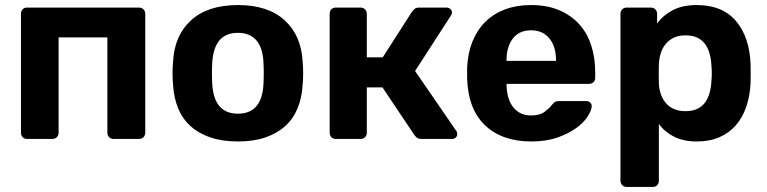

<svg xmlns="http://www.w3.org/2000/svg" viewBox="-20 -550 3035 760"><path d="M87 0Q76 0 69.5 -7Q63 -14 63 -25V-495Q63 -506 69.5 -513Q76 -520 87 -520H530Q541 -520 548 -513Q555 -506 555 -495V-25Q555 -14 548 -7Q541 0 530 0H430Q419 0 412 -7Q405 -14 405 -25V-402H212V-25Q212 -14 205 -7Q198 0 187 0Z M922 10Q860 10 813 -6Q766 -22 734 -51Q702 -80 685 -121.5Q668 -163 665 -215Q663 -235 663 -260Q663 -285 665 -305Q670 -409 736 -469.5Q802 -530 922 -530Q1041 -530 1107 -469.5Q1173 -409 1178 -305Q1180 -285 1180 -260Q1180 -235 1178 -215Q1175 -163 1158 -121.5Q1141 -80 1109 -51Q1077 -22 1030.5 -6Q984 10 922 10ZM922 -100Q1018 -100 1023 -220Q1024 -235 1024 -260Q1024 -285 1023 -300Q1021 -359 995.5 -389.5Q970 -420 922 -420Q873 -420 848 -389.5Q823 -359 820 -300Q819 -285 819 -260Q819 -235 820 -220Q826 -100 922 -100Z M1309 0Q1298 0 1291.5 -7Q1285 -14 1285 -25V-495Q1285 -506 1291.5 -513Q1298 -520 1309 -520H1407Q1418 -520 1425 -513Q1432 -506 1432 -495V-323H1495L1611 -504Q1615 -509 1621 -514.5Q1627 -520 1638 -520H1747Q1756 -520 1762.5 -514.5Q1769 -509 1769 -501Q1769 -497 1767.5 -493.5Q1766 -490 1764 -487L1623 -269L1786 -32Q1790 -27 1790 -19Q1790 -11 1784 -5.5Q1778 0 1769 0H1648Q1637 0 1631 -4.5Q1625 -9 1620 -16L1494 -204H1432V-25Q1432 -14 1425 -7Q1418 0 1407 0Z M2083 10Q1968 10 1900.5 -53.5Q1833 -117 1829 -240V-283Q1832 -341 1850.5 -386.5Q1869 -432 1901.5 -464Q1934 -496 1979.5 -513Q2025 -530 2082 -530Q2145 -530 2192.5 -510Q2240 -490 2272 -455Q2304 -420 2320 -371Q2336 -322 2336 -265V-242Q2336 -231 2329 -224.5Q2322 -218 2311 -218H1985Q1985 -195 1990 -172.5Q1995 -150 2006.5 -132.5Q2018 -115 2036.5 -104Q2055 -93 2082 -93Q2117 -93 2136.5 -108Q2156 -123 2164 -134Q2173 -145 2178.5 -147.5Q2184 -150 2196 -150H2300Q2310 -150 2316.5 -144Q2323 -138 2322 -128Q2321 -112 2305.5 -88Q2290 -64 2260 -42.5Q2230 -21 2186 -5.5Q2142 10 2083 10ZM1985 -309H2181V-311Q2181 -365 2155 -397.5Q2129 -430 2082 -430Q2035 -430 2010 -397.5Q1985 -365 1985 -311Z M2461 190Q2450 190 2443 183Q2436 176 2436 165V-495Q2436 -506 2443 -513Q2450 -520 2461 -520H2556Q2567 -520 2574 -513Q2581 -506 2581 -495V-457Q2604 -489 2642.5 -509.5Q2681 -530 2738 -530Q2840 -530 2893.5 -466.5Q2947 -403 2951 -296Q2952 -260 2951 -223Q2949 -172 2934.5 -129Q2920 -86 2893.5 -55Q2867 -24 2828 -7Q2789 10 2738 10Q2686 10 2649 -8.5Q2612 -27 2588 -59V165Q2588 176 2581.5 183Q2575 190 2564 190ZM2693 -110Q2722 -110 2741 -119.5Q2760 -129 2771.5 -145Q2783 -161 2789 -183Q2795 -205 2796 -229Q2799 -260 2796 -291Q2795 -315 2789 -337Q2783 -359 2771.5 -375Q2760 -391 2741 -400.5Q2722 -410 2693 -410Q2665 -410 2645.5 -400Q2626 -390 2613.5 -374Q2601 -358 2595 -337.5Q2589 -317 2588 -295Q2587 -256 2588 -219Q2589 -198 2595.5 -178.5Q2602 -159 2614.5 -143.5Q2627 -128 2646.5 -119Q2666 -110 2693 -110Z"/></svg>

Font: Fz Rubik SemBd
Style: Regular
Weight: 600
Designer: Hubert and Fischer
Foundry: Hubert and Fischer
Version: Vit hóa bi FontZin.com